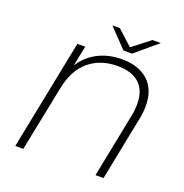

<svg xmlns="http://www.w3.org/2000/svg" viewBox="-151 -1011 1101 1147"><g transform="rotate(20 399.5 -437.5)"><path d="M721 -490Q721 -451 712 -406L631 0H580L661 -407Q669 -444 669 -484Q669 -570 621 -614Q573 -658 481 -658Q374 -658 301.5 -597.5Q229 -537 205 -417L121 0H70L210 -700H260L234 -572Q277 -638 343.5 -671.5Q410 -705 493 -705Q600 -705 660.5 -649.5Q721 -594 721 -490ZM677 -875 537 -757H482L369 -875H417L512 -788L624 -875Z"/></g></svg>

Font: Montserrat Alternates Light
Style: Italic
Weight: 300
Italic angle: -11.3°
Designer: Julieta Ulanovsky
Foundry: Julieta Ulanovsky
Version: Version 7.200